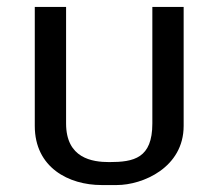

<svg xmlns="http://www.w3.org/2000/svg" viewBox="-20 -520 628 552"><path d="M80 -158C80 -38 178 12 272 12H316C390 12 508 -38 508 -158V-500H418V-165C418 -65 365 -54 294 -54C245 -54 170 -65 170 -165V-500H80Z"/></svg>

Font: Perun
Style: Regular
Weight: 400
Foundry: Copyright (c) Stefan Peev, Context Ltd, 2016
Version: Version 1.089